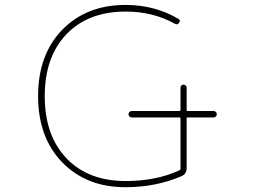

<svg xmlns="http://www.w3.org/2000/svg" viewBox="-20 -783 1040 790"><path d="M497.1 -12.7Q415 -12.7 350.1 -38.6Q285.2 -64.5 235.8 -115.2Q186.5 -166 161.6 -234.4Q136.7 -302.7 136.7 -387.7Q136.7 -472.7 161.6 -541Q186.5 -609.4 235.8 -660.2Q285.2 -710.9 350.1 -736.8Q415 -762.7 497.1 -762.7Q616.2 -762.7 712.9 -706.1Q724.6 -700.2 716.8 -689.5Q710 -678.7 699.2 -685.5Q609.4 -735.4 497.1 -735.4Q342.8 -735.4 253.4 -642.1Q164.1 -548.8 164.1 -387.2Q164.1 -225.6 253.4 -131.8Q342.8 -38.1 497.1 -38.1Q622.1 -38.1 717.8 -82Q722.7 -84 722.7 -87.9V-295.9Q722.7 -299.8 717.8 -299.8H521.5Q516.6 -299.8 512.7 -303.7Q508.8 -307.6 508.8 -313Q508.8 -318.4 512.7 -322.3Q516.6 -326.2 521.5 -326.2H717.8Q722.7 -326.2 722.7 -330.1V-421.9Q722.7 -427.7 726.1 -431.2Q729.5 -434.6 734.9 -434.6Q740.2 -434.6 744.1 -431.2Q748 -427.7 748 -421.9V-330.1Q748 -326.2 752 -326.2H859.4Q864.3 -326.2 868.2 -322.3Q872.1 -318.4 872.1 -313Q872.1 -307.6 868.2 -303.7Q864.3 -299.8 859.4 -299.8H752Q748 -299.8 748 -295.9V-91.8Q748 -66.4 725.6 -57.6Q620.1 -12.7 497.1 -12.7Z"/></svg>

Font: Rounded Mgen+ 1mn thin
Style: Regular
Weight: 100
Designer: [Source Han Sans]
Ryoko NISHIZUKA  (kana & ideographs); Paul D. Hunt (Latin, Greek & Cyrillic); Wenlong ZHANG  (bopomofo
Version: Version 1.059.20150602